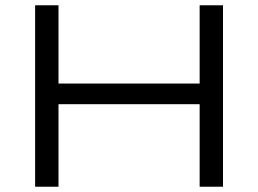

<svg xmlns="http://www.w3.org/2000/svg" viewBox="-20 -706 976 726"><path d="M112.8 0V-686H201.2V-390.1H734.9V-686H823.2V0H734.9V-312H201.2V0Z"/></svg>

Font: Archivo Expanded Light
Style: Regular
Weight: 300
Width: 7
Designer: Hector Gatti
Foundry: Omnibus-Type
Version: Version 2.001